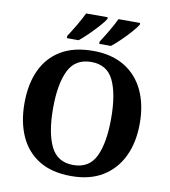

<svg xmlns="http://www.w3.org/2000/svg" viewBox="-99 -1015 985 1110"><g transform="rotate(10 393.5 -460.5)"><path d="M394 10Q280 10 205 -36Q130 -82 92.5 -165Q55 -248 55 -359Q55 -470 92.5 -552Q130 -634 205.5 -679.5Q281 -725 395 -725Q503 -725 578.5 -679.5Q654 -634 693 -551.5Q732 -469 732 -358Q732 -247 692.5 -164.5Q653 -82 578 -36Q503 10 394 10ZM394 -55Q488 -55 526 -135Q564 -215 564 -358Q564 -501 526 -580.5Q488 -660 395 -660Q301 -660 262 -580.5Q223 -501 223 -358Q223 -215 262 -135Q301 -55 394 -55ZM421 -784Q442 -816 466 -856.5Q490 -897 506 -931H633V-921Q623 -904 597.5 -875Q572 -846 542.5 -817.5Q513 -789 490 -771H421ZM231 -784Q252 -816 276 -856.5Q300 -897 316 -931H443V-921Q433 -904 407 -875Q381 -846 352 -817.5Q323 -789 300 -771H231Z"/></g></svg>

Font: Noto Serif Thai
Style: Bold
Weight: 700
Designer: Monotype Design Team
Foundry: Monotype Imaging Inc.
Version: Version 2.002; ttfautohint (v1.8.4.7-5d5b)